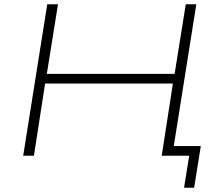

<svg xmlns="http://www.w3.org/2000/svg" viewBox="-20 -725 1021 894"><path d="M837 149 861 0H734L741 -45H915L884 149ZM88 0 200 -705H250L198 -381H793L845 -705H894L782 0H733L785 -336H190L138 0Z"/></svg>

Font: Nunito Sans 10pt Expanded ExtraLight
Style: Italic
Weight: 250
Width: 7
Italic angle: -9°
Designer: Vernon Adams
Foundry: Vernon Adams
Version: Version 3.101;gftools[0.9.27]